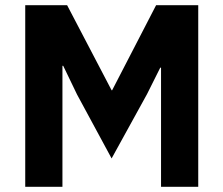

<svg xmlns="http://www.w3.org/2000/svg" viewBox="-20 -718 859 738"><path d="M599 -458H596L545 -356L409 -109L276 -355L223 -465H220V0H77V-698H238L409 -371H411L580 -698H742V0H599Z"/></svg>

Font: IBM Plex Sans Devanagari
Style: Bold
Weight: 700
Designer: Mike Abbink, Paul van der Laan, Pieter van Rosmalen, Erin McLaughlin
Foundry: Bold Monday
Version: Version 1.1